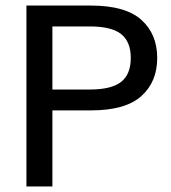

<svg xmlns="http://www.w3.org/2000/svg" viewBox="-20 -670 615 690"><path d="M75 0V-650H306.7Q430.8 -650 487.9 -598.8Q545 -547.5 545 -461.7Q545 -375.8 487.9 -324.6Q430.8 -273.3 306.7 -273.3H168.3V0ZM168.3 -348.3H302.5Q380.8 -348.3 415.4 -375.8Q450 -403.3 450 -461.7Q450 -520 415.4 -547.5Q380.8 -575 302.5 -575H168.3Z"/></svg>

Font: Familjen Grotesk GF
Style: Regular
Weight: 400
Designer: Anders Wikstroem, Jonas Baeckman, Matilda Gysing, Kristian Moeller
Foundry: Familjen STHLM AB
Version: Version 2.000; Beta; Release 4; Build 6